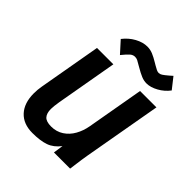

<svg xmlns="http://www.w3.org/2000/svg" viewBox="-206 -873 1012 1012"><g transform="rotate(45 300.0 -367.5)"><path d="M58.5 -145.5Q58.5 -172.5 63.5 -200.5L125 -550H247L186.5 -206.5Q180.5 -170.5 180.5 -150.5Q180.5 -118.5 195.2 -102.2Q210 -86 246.5 -86Q286 -86 316 -105.8Q346 -125.5 364.5 -158.5Q383 -191.5 390 -231.5L446 -550H568L491 -114.5Q484 -73.5 480 -40.5L474.5 0H354L362 -55.5Q333.5 -18 296.2 -5Q259 8 201 8Q133.5 8 96 -32.5Q58.5 -73 58.5 -145.5ZM354 -635Q329 -650 319.8 -654.5Q310.5 -659 300 -659Q285.5 -659 273 -648.5Q260.5 -638 237 -609L180 -672Q205.5 -705 240.2 -724Q275 -743 308 -743Q329.5 -743 349.5 -734.8Q369.5 -726.5 395 -711L408.5 -703Q422 -695 431 -690.8Q440 -686.5 448 -686.5Q457.5 -686.5 467.2 -692.8Q477 -699 497 -716Q501 -720 514 -731L562 -670Q539 -639.5 505.2 -620.8Q471.5 -602 441 -602Q422 -602 402.5 -610Q383 -618 354 -635Z"/></g></svg>

Font: JuliaMono
Style: Bold Italic
Weight: 700
Italic angle: -9°
Monospace: yes
Designer: cormullion
Foundry: corm
Version: Version 0.057; ttfautohint (v1.8.4)